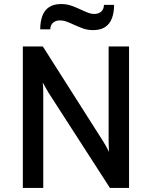

<svg xmlns="http://www.w3.org/2000/svg" viewBox="-20 -930 752 950"><path d="M93 0V-700H192L490.5 -230.5Q497.5 -219.5 505 -206Q512.5 -192.5 519.5 -178.5Q519 -191 518.2 -205Q517.5 -219 517.5 -230V-700H618.5V0H524L220 -471.5Q214 -482 206.2 -495.5Q198.5 -509 191.5 -521.5Q193 -510 193.5 -496.5Q194 -483 194 -471.5V0ZM440.5 -781Q412.5 -781 389 -789.8Q365.5 -798.5 345 -808Q327 -816.5 310.2 -822.8Q293.5 -829 275.5 -829Q257 -829 243.5 -818.5Q230 -808 228.5 -785H179Q179 -823 189.5 -851.2Q200 -879.5 222.8 -894.8Q245.5 -910 282.5 -910Q311.5 -910 335.5 -901Q359.5 -892 380 -882.5Q397.5 -874 414.2 -867.5Q431 -861 447.5 -861Q466.5 -861 480 -872Q493.5 -883 494.5 -906H544.5Q544.5 -868 534 -840Q523.5 -812 500.8 -796.5Q478 -781 440.5 -781Z"/></svg>

Font: Overpass Medium
Style: Regular
Weight: 500
Designer: Delve Withrington, Dave Bailey, Thomas Jockin
Foundry: Delve Fonts LLC
Version: Version 4.000